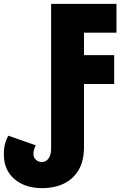

<svg xmlns="http://www.w3.org/2000/svg" viewBox="-37 -734 657 999"><path d="M183 245Q94 245 38.5 198Q-17 151 -17 69Q-17 38 -11 15Q-5 -8 6 -28L149 22Q143 35 140 45Q137 55 137 66Q137 85 149.5 97Q162 109 182 109Q202 109 215.5 91Q229 73 229 38V-714H569V-564H400V-447H557V-297H400V32Q400 104 371.5 151.5Q343 199 294 222Q245 245 183 245Z"/></svg>

Font: Noto Sans Mono Black
Style: Regular
Weight: 900
Designer: Monotype Design Team
Foundry: Monotype Imaging Inc.
Version: Version 2.014